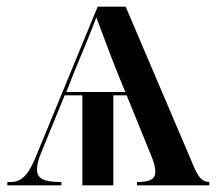

<svg xmlns="http://www.w3.org/2000/svg" viewBox="-20 -556 651 576"><path d="M2 0H164V-10C113 -10 91 -19 91 -48C91 -62 95 -78 104 -99L174 -270H227V0H320V-270H360L432 -93C442 -70 446 -54 446 -41C446 -18 429 -10 391 -10V0H608V-10C587 -10 575 -23 559 -62L357 -536H273L88 -87C66 -33 46 -10 12 -10H2ZM179 -280 203 -341C225 -393 257 -471 269 -504C282 -469 312 -388 335 -331L356 -280Z"/></svg>

Font: Noto Serif Display Medium
Style: Regular
Weight: 500
Designer: Monotype Design Team
Foundry: Monotype Imaging Inc.
Version: Version 2.009